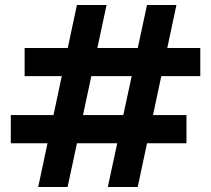

<svg xmlns="http://www.w3.org/2000/svg" viewBox="-20 -744 840 764"><path d="M132 0 286 -724H404L249 0ZM409 0 565 -724H682L528 0ZM23 -174V-286H722V-174ZM78 -441V-553H777V-441Z"/></svg>

Font: Host Grotesk Light
Style: Bold
Weight: 700
Version: Version 1.003